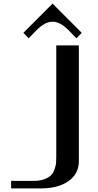

<svg xmlns="http://www.w3.org/2000/svg" viewBox="-20 -1043 540 1063"><path d="M271 -1022.9 432.6 -861.3 403.3 -831.1 359.4 -876Q312.5 -922.9 271 -922.9Q228.5 -922.9 182.6 -876L138.7 -831.1L109.4 -861.3ZM41.5 0V-41.5H166.5Q201.2 -41.5 225.8 -51Q250.5 -60.5 262.9 -73.2Q275.4 -85.9 282.2 -106.2Q289.1 -126.5 290.3 -139.9Q291.5 -153.3 291.5 -172.9V-791.5H416.5V-149.9Q416.5 -80.6 359.1 -40.3Q301.8 0 208.5 0Z"/></svg>

Font: Gputeks
Style: Bold
Weight: 600
Width: 8
Version: Version 0.9